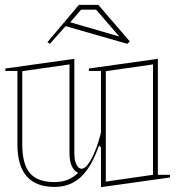

<svg xmlns="http://www.w3.org/2000/svg" viewBox="-20 -758 732 793"><path d="M205 14Q129 14 90.5 -29.5Q52 -73 52 -161V-465H2V-475L287 -515V-126Q287 -95 296 -78Q305 -61 317 -61Q330 -61 344.5 -81Q359 -101 373 -135Q387 -169 397 -211V-465H347V-475L632 -515V-36H682V-25L397 15V-149L389 -157Q358 -68 314 -27Q270 14 205 14ZM612 -492 417 -464V-8L612 -36ZM267 -492 72 -464V-161Q72 -80 103.5 -43Q135 -6 205 -6Q237 -6 260.5 -16Q284 -26 303 -44Q302 -45 299.5 -46Q297 -47 293 -50Q280 -61 273.5 -79.5Q267 -98 267 -126ZM186 -577 176 -584 306 -738H386L516 -587L506 -577L251 -650ZM473 -607 377 -718H315L270 -666L470 -608Z"/></svg>

Font: Kalnia Glaze Thin
Style: Regular
Weight: 100
Version: Version 1.110